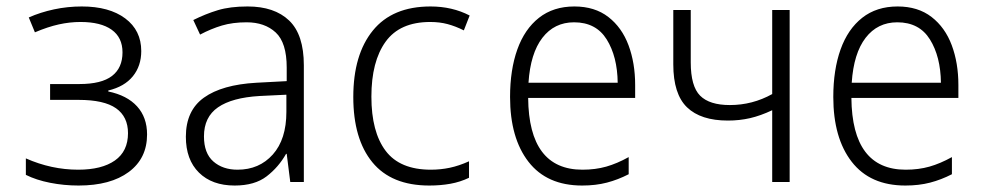

<svg xmlns="http://www.w3.org/2000/svg" viewBox="-20 -563 3040 594"><path d="M223 11Q178 11 135 2.5Q92 -6 60 -22V-73Q139 -38 222 -38Q295 -38 335.5 -66.5Q376 -95 376 -151Q376 -202 339 -228Q302 -254 223 -254H135V-303H226Q294 -303 326.5 -328Q359 -353 359 -401Q359 -447 325.5 -471Q292 -495 229 -495Q196 -495 162 -487.5Q128 -480 88 -463L69 -509Q105 -525 147 -534Q189 -543 233 -543Q318 -543 367.5 -506Q417 -469 417 -405Q417 -359 391 -327Q365 -295 315 -283V-280Q373 -268 404 -234Q435 -200 435 -147Q435 -73 378.5 -31Q322 11 223 11Z M706 11Q636 11 595.5 -29Q555 -69 555 -140Q555 -221 611 -261Q667 -301 773 -307L867 -312V-354Q867 -431 833 -462.5Q799 -494 743 -494Q700 -494 666.5 -484Q633 -474 599 -456L578 -501Q616 -520 654 -531.5Q692 -543 746 -543Q829 -543 874.5 -499.5Q920 -456 920 -361V0H878L867 -87H865Q842 -46 805 -17.5Q768 11 706 11ZM715 -38Q782 -38 824 -85Q866 -132 866 -217V-270L783 -266Q698 -261 654.5 -231Q611 -201 611 -141Q611 -89 640 -63.5Q669 -38 715 -38Z M1308 11Q1191 11 1132 -61Q1073 -133 1073 -263Q1073 -394 1133.5 -468.5Q1194 -543 1312 -543Q1379 -543 1433 -515L1415 -469Q1389 -482 1364.5 -488.5Q1340 -495 1311 -495Q1217 -495 1173 -434Q1129 -373 1129 -264Q1129 -155 1173 -96.5Q1217 -38 1313 -38Q1343 -38 1371.5 -44Q1400 -50 1431 -64V-13Q1404 0 1373.5 5.5Q1343 11 1308 11Z M1781 11Q1672 11 1615 -62.5Q1558 -136 1558 -263Q1558 -347 1580.5 -410Q1603 -473 1647.5 -508Q1692 -543 1757 -543Q1820 -543 1862 -510.5Q1904 -478 1924.5 -423Q1945 -368 1945 -300V-260H1614Q1616 -38 1782 -38Q1822 -38 1855.5 -47.5Q1889 -57 1925 -77V-24Q1892 -7 1857.5 2Q1823 11 1781 11ZM1615 -307H1891Q1890 -388 1857 -441Q1824 -494 1756 -494Q1695 -494 1658 -446Q1621 -398 1615 -307Z M2369 0V-222Q2333 -205 2300.5 -197.5Q2268 -190 2232 -190Q2148 -190 2105.5 -231Q2063 -272 2063 -364V-532H2117V-370Q2117 -296 2146 -267Q2175 -238 2238 -238Q2308 -238 2369 -272V-532H2423V0Z M2781 11Q2672 11 2615 -62.5Q2558 -136 2558 -263Q2558 -347 2580.5 -410Q2603 -473 2647.5 -508Q2692 -543 2757 -543Q2820 -543 2862 -510.5Q2904 -478 2924.5 -423Q2945 -368 2945 -300V-260H2614Q2616 -38 2782 -38Q2822 -38 2855.5 -47.5Q2889 -57 2925 -77V-24Q2892 -7 2857.5 2Q2823 11 2781 11ZM2615 -307H2891Q2890 -388 2857 -441Q2824 -494 2756 -494Q2695 -494 2658 -446Q2621 -398 2615 -307Z"/></svg>

Font: Noto Sans Mono ExtraCondensed Light
Style: Regular
Weight: 300
Width: 2
Designer: Monotype Design Team
Foundry: Monotype Imaging Inc.
Version: Version 2.014; ttfautohint (v1.8.4.7-5d5b)